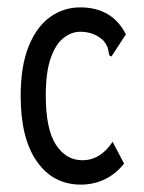

<svg xmlns="http://www.w3.org/2000/svg" viewBox="-20 -489 390 520"><path d="M199 11Q124 11 80 -51.5Q36 -114 36 -229Q36 -311 58 -364.5Q80 -418 116.5 -443.5Q153 -469 197 -469Q284 -469 321 -396L287 -344L282 -336L276 -339Q274 -348 272.5 -356.5Q271 -365 261 -378Q236 -403 197 -403Q174 -403 152.5 -386.5Q131 -370 117.5 -332Q104 -294 104 -230Q104 -139 131.5 -97Q159 -55 203 -55Q252 -55 285 -105L316 -46Q293 -17 263 -3Q233 11 199 11Z"/></svg>

Font: Inconsolata ExtraCondensed Medium
Style: Regular
Weight: 500
Width: 2
Monospace: yes
Designer: Raph Levien, Cyreal, Brenton Simpson
Foundry: Raph Levien, Cyreal, Google
Version: Version 3.001; ttfautohint (v1.8.2.53-6de2)